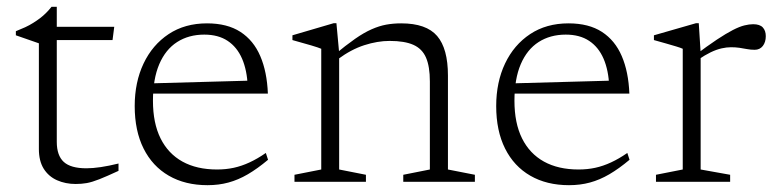

<svg xmlns="http://www.w3.org/2000/svg" viewBox="-20 -533 2282 563"><path d="M146.5 -117Q146.5 -77 167 -58.2Q187.5 -39.5 233.5 -39.5Q252 -39.5 275.5 -43Q299 -46.5 327.5 -53.5V-32Q293 -16 271.5 -7.5Q250 1 234.5 3.8Q219 6.5 202 6.5Q172 6.5 147.2 -4.5Q122.5 -15.5 108.2 -38.2Q94 -61 94 -96V-406L26.5 -429.5V-441.5Q41.5 -447.5 54 -453.2Q66.5 -459 77.2 -465.8Q88 -472.5 97.2 -479.5Q106.5 -486.5 115 -495Q123.5 -503.5 131 -513H146.5V-438.5ZM119 -415.5 119.5 -454.5H315L310 -415.5Z M587 -464.5Q646.5 -464.5 685 -439.5Q723.5 -414.5 743.2 -368.5Q763 -322.5 765.5 -258.5H422L420.5 -288.5L729 -297L706.5 -279Q704.5 -327 689.8 -361Q675 -395 647.5 -413.2Q620 -431.5 579 -431.5Q533.5 -431.5 499.5 -409.8Q465.5 -388 447 -344.8Q428.5 -301.5 428.5 -237.5Q428.5 -172 450.8 -127.2Q473 -82.5 515 -59.2Q557 -36 616.5 -36Q642.5 -36 665.5 -41Q688.5 -46 711.8 -56.8Q735 -67.5 759.5 -84.5L766 -64.5Q735 -38.5 706.8 -22Q678.5 -5.5 650 2.2Q621.5 10 588.5 10Q523 10 475 -17.8Q427 -45.5 401 -97.5Q375 -149.5 375 -222Q375 -292 401 -346.8Q427 -401.5 474.5 -433Q522 -464.5 587 -464.5Z M974.5 -378V-36L1053 -20.5V0H843.5V-20.5L922 -36V-390Q914 -393.5 892.8 -399.8Q871.5 -406 837.5 -415.5V-429.5L958.5 -465H966.5ZM1162.5 -20.5 1240.5 -36V-294Q1240.5 -338 1229.2 -364Q1218 -390 1192.2 -401.5Q1166.5 -413 1122.5 -413Q1087 -413 1048.2 -400.5Q1009.5 -388 971 -359.5L959.5 -371.5Q994.5 -400.5 1021 -419Q1047.5 -437.5 1069.8 -447.2Q1092 -457 1112.8 -460.8Q1133.5 -464.5 1156.5 -464.5Q1230 -464.5 1261.8 -427.5Q1293.5 -390.5 1293.5 -311.5V-36L1372.5 -20.5V0H1162.5Z M1647 -464.5Q1706.5 -464.5 1745 -439.5Q1783.5 -414.5 1803.2 -368.5Q1823 -322.5 1825.5 -258.5H1482L1480.5 -288.5L1789 -297L1766.5 -279Q1764.5 -327 1749.8 -361Q1735 -395 1707.5 -413.2Q1680 -431.5 1639 -431.5Q1593.5 -431.5 1559.5 -409.8Q1525.5 -388 1507 -344.8Q1488.5 -301.5 1488.5 -237.5Q1488.5 -172 1510.8 -127.2Q1533 -82.5 1575 -59.2Q1617 -36 1676.5 -36Q1702.5 -36 1725.5 -41Q1748.5 -46 1771.8 -56.8Q1795 -67.5 1819.5 -84.5L1826 -64.5Q1795 -38.5 1766.8 -22Q1738.5 -5.5 1710 2.2Q1681.5 10 1648.5 10Q1583 10 1535 -17.8Q1487 -45.5 1461 -97.5Q1435 -149.5 1435 -222Q1435 -292 1461 -346.8Q1487 -401.5 1534.5 -433Q1582 -464.5 1647 -464.5Z M2188.5 -462Q2208 -462 2216.8 -452.5Q2225.5 -443 2225.5 -427Q2225.5 -409.5 2216.8 -398.2Q2208 -387 2193 -387Q2181.5 -387 2170.8 -389Q2160 -391 2148.5 -392.8Q2137 -394.5 2123.5 -394.5Q2110.5 -394.5 2096 -391.2Q2081.5 -388 2064.2 -379.8Q2047 -371.5 2026.5 -357.5L2016 -369.5Q2054.5 -398.5 2082 -416.8Q2109.5 -435 2129 -445Q2148.5 -455 2162.8 -458.5Q2177 -462 2188.5 -462ZM2034.5 -378V-36L2121 -20.5V0H1903.5V-20.5L1982 -36V-390Q1975.5 -393 1962.8 -396.8Q1950 -400.5 1933 -405.5Q1916 -410.5 1897.5 -415.5V-429.5L2021 -465H2029Z"/></svg>

Font: Newsreader 14pt Light
Style: Regular
Weight: 300
Designer: Hugues Gentile
Foundry: Production Type
Version: Version 1.003